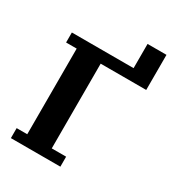

<svg xmlns="http://www.w3.org/2000/svg" viewBox="-201 -978 1005 1099"><g transform="rotate(30 301.0 -429.0)"><path d="M41 -66H111V-632H41V-698H449V-858H574V-626H273V-66H368V0H41Z"/></g></svg>

Font: IBM Plex Serif
Style: Bold
Weight: 700
Designer: Mike Abbink, Paul van der Laan, Pieter van Rosmalen
Foundry: Bold Monday
Version: Version 2.008